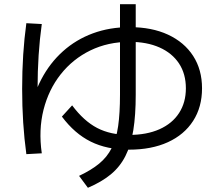

<svg xmlns="http://www.w3.org/2000/svg" viewBox="-20 -812 1040 913"><path d="M105.3 -79Q85.3 -224 85.3 -390Q85.3 -556.7 105.3 -701.7L178.7 -697.7Q158.7 -554.7 158.7 -390Q158.7 -351 159.9 -312.2Q161 -273.4 163.7 -236L118.7 -259.7Q135.3 -356.4 176.2 -434.4Q217 -512.4 279.4 -568.2Q341.7 -624 421.8 -653.5Q502 -683 596.7 -683Q701.7 -683 779 -647.2Q856.3 -611.3 898.5 -546Q940.7 -480.7 940.7 -392Q940.7 -302.7 898.3 -237Q856 -171.3 778.2 -135.8Q700.3 -100.3 593.3 -100.3Q488.7 -100.3 411.7 -138.5Q334.7 -176.6 274.3 -257.6L323 -311Q378.4 -236.7 442 -203.5Q505.7 -170.4 593.3 -170.4Q677.7 -170.4 738.5 -197.5Q799.3 -224.7 831.6 -274.7Q863.9 -324.7 863.9 -392Q863.9 -460.7 831.3 -510.1Q798.6 -559.6 738.6 -586.3Q678.6 -613 596.7 -613Q493.7 -613 410 -572.3Q326.4 -531.6 268.9 -459Q211.4 -386.3 187 -290.2Q162.7 -194 178.7 -83ZM356 24.3Q414 -3 451.6 -34Q489.3 -65 511.1 -108Q533 -151 541.8 -212.3Q550.6 -273.7 550.6 -362V-792H625.4V-362Q625.4 -264 613.9 -192.7Q602.4 -121.3 576.5 -70.2Q550.7 -19 506.9 17.2Q463 53.3 398 81Z"/></svg>

Font: M PLUS 2 Thin
Style: Regular
Weight: 100
Designer: Coji Morishita
Foundry: UNDERFOREST DESIGN
Version: Version 1.001